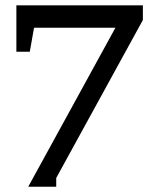

<svg xmlns="http://www.w3.org/2000/svg" viewBox="-20 -691 603 727"><path d="M192.9 -17.1V16.1H86.9L417 -585.9H108.9L92.8 -495.1H42V-670.9H521V-615.2Z"/></svg>

Font: BabelStone Ogham Bound
Style: Regular
Weight: 400
Designer: Andrew West
Foundry: BabelStone
Version: Version 2.02 March 14, 2022